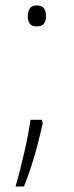

<svg xmlns="http://www.w3.org/2000/svg" viewBox="-20 -556 270 705"><path d="M133 -116 137 -104Q129 -68 118.5 -27Q108 14 95 54Q82 94 68 129H37Q47 95 55 62.5Q63 30 70 0Q77 -30 82.5 -59Q88 -88 92 -116ZM82 -497Q82 -514 89.5 -525Q97 -536 114 -536Q134 -536 141.5 -525Q149 -514 149 -497Q149 -479 141.5 -469Q134 -459 114 -459Q97 -459 89.5 -469Q82 -479 82 -497Z"/></svg>

Font: Noto Sans Khmer ExtraLight
Style: Regular
Weight: 250
Version: Version 2.003